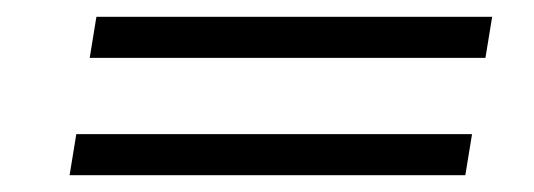

<svg xmlns="http://www.w3.org/2000/svg" viewBox="-20 -367 637 229"><path d="M87 -298 95 -347H567L559 -298ZM63 -158 71 -207H543L535 -158Z"/></svg>

Font: Jost* Light
Style: Italic
Weight: 300
Italic angle: -10°
Version: Version 3.7